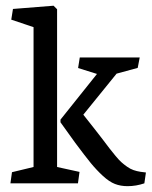

<svg xmlns="http://www.w3.org/2000/svg" viewBox="-20 -635 525 665"><path d="M189.5 -220.7 315.9 -378.9 250.5 -399.4 256.3 -436H463.9L457 -399.9L383.8 -379.9L268.6 -237.8L307.1 -189Q319.3 -173.8 335.2 -152.8Q351.1 -131.8 359.6 -120.6Q368.2 -109.4 380.4 -94.7Q392.6 -80.1 400.9 -72.8Q409.2 -65.4 420.2 -57.6Q431.2 -49.8 442.4 -45.9Q453.6 -42 466.3 -40L485.4 -37.6L480 0Q451.2 9.8 421.9 9.8Q397.9 9.8 378.2 2.2Q358.4 -5.4 336.2 -25.9Q314 -46.4 294.4 -70.3Q274.9 -94.2 240.7 -140.1L189.5 -211.4ZM21.5 -38.6 96.2 -56.6V-541L19 -566.9L24.9 -604L165.5 -615.2L177.7 -603V-575.2V-56.6L255.4 -39.6L250 0H16.1Z"/></svg>

Font: Neuton
Style: Regular
Weight: 400
Designer: Brian M Zick
Version: Version 1.3